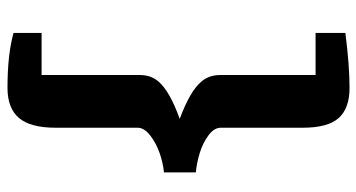

<svg xmlns="http://www.w3.org/2000/svg" viewBox="-252 -646 1004 541"><g transform="rotate(90 250.5 -375.0)"><path d="M339.4 -29.3Q339.4 42 311.8 74.2Q284.2 106.4 227.1 106.4Q133.3 106.4 72.3 89.4V10.3H190.9V-266.6Q190.9 -298.3 209.5 -319.3Q236.8 -351.1 314.5 -378.9Q235.4 -408.2 209 -440.4Q190.9 -461.4 190.9 -493.2V-761.7H72.3V-845.7Q164.1 -857.4 227.1 -857.4Q284.7 -857.4 312 -826.9Q339.4 -796.4 339.4 -725.6V-494.6Q339.4 -475.6 361.1 -459.7Q382.8 -443.8 410.6 -435.3Q438.5 -426.8 465.3 -424.3V-334.5Q439 -332 410.9 -322.3Q382.8 -312.5 361.1 -295.7Q339.4 -278.8 339.4 -260.3Z"/></g></svg>

Font: HaufeMerriweatherSans
Style: Bold
Weight: 700
Designer: Eben Sorkin
Foundry: Eben Sorkin
Version: Version 1.56